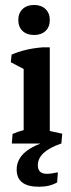

<svg xmlns="http://www.w3.org/2000/svg" viewBox="-20 -563 280 753"><path d="M113.8 -425.8Q85 -425.8 68.4 -441.7Q51.8 -457.5 51.8 -484.4Q51.8 -511.2 68.4 -527.3Q85 -543.5 113.8 -543.5Q142.1 -543.5 158.7 -527.3Q175.3 -511.2 175.3 -484.4Q175.3 -457.5 158.7 -441.7Q142.1 -425.8 113.8 -425.8ZM26.4 0 29.3 -37.6Q46.9 -45.9 72.8 -52.7V-292.5L22.5 -318.8L25.4 -348.6Q77.1 -371.6 147 -377.4H175.3V-49.3L224.1 -38.6L220.7 0H219.7Q128.4 31.2 128.4 85Q128.4 118.7 163.6 118.7Q180.2 118.7 207 112.8L204.1 152.3Q175.3 169.4 132.8 169.4Q45.4 169.4 45.4 102.1Q45.4 36.1 138.2 0Z"/></svg>

Font: Markazi Text SemiBold
Style: Regular
Weight: 600
Designer: Borna Izadpanah (Arabic designer), Fiona Ross (Arabic design director) and Florian Runge (Latin designer)
Foundry: Borna Izadpanah and Florian Runge
Version: Version 1.001; ttfautohint (v1.8.3)